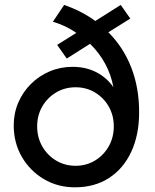

<svg xmlns="http://www.w3.org/2000/svg" viewBox="-20 -763 640 792"><path d="M289.1 9.7Q218.2 9.7 160.8 -24.3Q103.5 -58.3 70 -116.1Q36.6 -174 36.6 -246Q36.6 -295.8 55.4 -339.7Q74.2 -383.6 107.7 -416.8Q141.2 -450.1 185.2 -468.7Q229.3 -487.3 279.4 -487.3Q334.3 -487.3 377.5 -465Q420.7 -442.7 447.8 -403.1Q438.4 -454.8 413.6 -500.5Q388.7 -546.1 351.4 -582.3L255.3 -521.5L215.8 -577.8L294.8 -627.4Q253.1 -656.8 198.2 -673.5L244.7 -742.8Q280.3 -730.2 312.7 -713.7Q345.2 -697.2 373 -676.4L478 -742.7L517.5 -686.4L427 -629.9Q489 -567.9 521.4 -484.6Q553.9 -401.2 553.9 -300.2Q553.9 -206.3 521.3 -136.5Q488.7 -66.8 429.2 -28.5Q369.8 9.7 289.1 9.7ZM292 -79.1Q336.1 -79.1 371.9 -100.8Q407.7 -122.5 428.5 -159.3Q449.4 -196.2 449.4 -241.7Q449.4 -287.2 428.5 -323.6Q407.7 -359.9 371.9 -381.5Q336.1 -403 292 -403Q247.2 -403 211.3 -381.5Q175.3 -359.9 154.3 -323.6Q133.3 -287.2 133.3 -241.7Q133.3 -196.2 154.3 -159.3Q175.3 -122.5 211.3 -100.8Q247.2 -79.1 292 -79.1Z"/></svg>

Font: Red Hat Display VF
Style: Regular
Weight: 300
Designer: Pentagram, MCKL
Foundry: Pentagram, MCKL
Version: Version 1.023